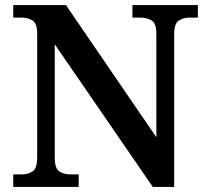

<svg xmlns="http://www.w3.org/2000/svg" viewBox="-20 -734 819 754"><path d="M32 0V-49H63Q89 -49 107.5 -60.5Q126 -72 126 -116V-602Q126 -643 107 -654Q88 -665 63 -665H32V-714H239L594 -195V-602Q594 -643 575 -654Q556 -665 531 -665H500V-714H757V-665H726Q701 -665 682.5 -653.5Q664 -642 664 -598V0H580L195 -560V-116Q195 -72 213.5 -60.5Q232 -49 258 -49H289V0Z"/></svg>

Font: Noto Serif Toto SemiBold
Style: Regular
Weight: 600
Designer: Monotype Design Team
Foundry: Monotype Imaging Inc.
Version: Version 2.001; ttfautohint (v1.8.4.7-5d5b)